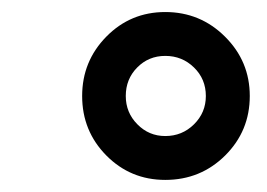

<svg xmlns="http://www.w3.org/2000/svg" viewBox="-20 -719 440 316"><path d="M252 -422.9Q194.8 -422.9 155 -463.1Q115.2 -503.4 115.2 -561Q115.2 -618.2 155 -658.7Q194.8 -699.2 252 -699.2Q309.6 -699.2 350.3 -658.7Q391.1 -618.2 391.1 -561Q391.1 -503.4 350.6 -463.1Q310.1 -422.9 252 -422.9ZM252 -495.1Q279.8 -495.1 299.3 -514.4Q318.8 -533.7 318.8 -561Q318.8 -588.9 299.3 -607.9Q279.8 -627 252 -627Q224.6 -627 205.8 -607.9Q187 -588.9 187 -561Q187 -533.7 206.1 -514.4Q225.1 -495.1 252 -495.1Z"/></svg>

Font: Archivo Expanded
Style: Bold Italic
Weight: 700
Width: 7
Italic angle: -10°
Designer: Hector Gatti
Foundry: Omnibus-Type
Version: Version 2.001